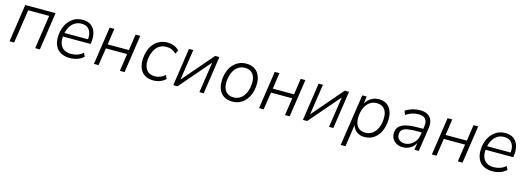

<svg xmlns="http://www.w3.org/2000/svg" viewBox="0 -1387 6703 2452"><g transform="rotate(15 3352.0 -161.5)"><path d="M51 0 125 -499H526L452 0H390L456 -444H179L112 0Z M846 8Q777 8 727.5 -20Q678 -48 654 -100.5Q630 -153 634 -226Q638 -304 668.5 -367Q699 -430 754 -468.5Q809 -507 885 -507Q957 -507 1000 -472.5Q1043 -438 1058 -380Q1073 -322 1063 -254L1060 -235H677L685 -284H1031L1010 -267Q1019 -321 1007.5 -363.5Q996 -406 965.5 -430.5Q935 -455 883 -455Q830 -455 791.5 -429Q753 -403 730 -361Q707 -319 699 -272L696 -252Q687 -190 702 -143.5Q717 -97 754.5 -72Q792 -47 848 -47Q891 -47 931.5 -60Q972 -73 1007 -105L1030 -59Q996 -24 945.5 -8Q895 8 846 8Z M1167 0 1241 -499H1303L1272 -286H1553L1584 -499H1646L1572 0H1510L1544 -231H1263L1228 0Z M1953 8Q1884 8 1838 -21Q1792 -50 1771 -103.5Q1750 -157 1754 -226Q1757 -283 1774 -333.5Q1791 -384 1823.5 -423Q1856 -462 1902 -484.5Q1948 -507 2007 -507Q2055 -507 2096 -489.5Q2137 -472 2162 -443L2136 -394Q2111 -422 2078.5 -436Q2046 -450 2007 -450Q1961 -450 1926.5 -432Q1892 -414 1868.5 -382Q1845 -350 1832 -309Q1819 -268 1816 -223Q1812 -143 1847.5 -95.5Q1883 -48 1960 -48Q1992 -48 2027.5 -61.5Q2063 -75 2092 -103L2113 -53Q2095 -35 2068.5 -20.5Q2042 -6 2012.5 1Q1983 8 1953 8Z M2216 0 2290 -499H2347L2283 -71H2268L2636 -499H2692L2618 0H2561L2625 -427H2640L2272 0Z M2996 8Q2930 8 2885 -20.5Q2840 -49 2818 -101.5Q2796 -154 2800 -225Q2803 -286 2821 -337Q2839 -388 2871.5 -426Q2904 -464 2948.5 -485.5Q2993 -507 3047 -507Q3113 -507 3158 -478.5Q3203 -450 3225 -397.5Q3247 -345 3243 -273Q3240 -213 3221.5 -162Q3203 -111 3171 -72.5Q3139 -34 3094.5 -13Q3050 8 2996 8ZM2998 -48Q3053 -48 3093 -78.5Q3133 -109 3155.5 -161.5Q3178 -214 3181 -278Q3186 -361 3149.5 -406Q3113 -451 3045 -451Q2990 -451 2949.5 -420.5Q2909 -390 2887 -338Q2865 -286 2861 -220Q2857 -139 2893 -93.5Q2929 -48 2998 -48Z M3350 0 3424 -499H3486L3455 -286H3736L3767 -499H3829L3755 0H3693L3727 -231H3446L3411 0Z M3930 0 4004 -499H4061L3997 -71H3982L4350 -499H4406L4332 0H4275L4339 -427H4354L3986 0Z M4479 184 4581 -499H4640L4624 -389H4619Q4638 -427 4665 -453Q4692 -479 4727 -493Q4762 -507 4804 -507Q4863 -507 4905 -478.5Q4947 -450 4968 -398Q4989 -346 4985 -274Q4981 -196 4951.5 -131.5Q4922 -67 4869 -29.5Q4816 8 4743 8Q4685 8 4641.5 -22.5Q4598 -53 4583 -114H4586L4542 184ZM4740 -48Q4795 -48 4835.5 -78.5Q4876 -109 4898.5 -161.5Q4921 -214 4923 -278Q4928 -361 4892 -406Q4856 -451 4787 -451Q4732 -451 4692 -420.5Q4652 -390 4629.5 -338.5Q4607 -287 4604 -220Q4600 -139 4635.5 -93.5Q4671 -48 4740 -48Z M5249 8Q5205 8 5169 -11Q5133 -30 5113 -64Q5093 -98 5095 -142Q5098 -195 5129 -226.5Q5160 -258 5221.5 -272.5Q5283 -287 5375 -287H5455L5447 -238H5383Q5302 -238 5253.5 -229.5Q5205 -221 5183 -200.5Q5161 -180 5159 -143Q5157 -95 5188 -70Q5219 -45 5261 -45Q5301 -45 5337 -64.5Q5373 -84 5398.5 -119Q5424 -154 5431 -200L5449 -320Q5459 -386 5432 -419Q5405 -452 5340 -452Q5296 -452 5255 -439Q5214 -426 5173 -398L5153 -449Q5178 -467 5210.5 -480Q5243 -493 5277.5 -500Q5312 -507 5346 -507Q5407 -507 5446.5 -484Q5486 -461 5502 -416Q5518 -371 5508 -307L5462 0H5404L5421 -114H5426Q5411 -74 5384 -46.5Q5357 -19 5322 -5.5Q5287 8 5249 8Z M5635 0 5709 -499H5771L5740 -286H6021L6052 -499H6114L6040 0H5978L6012 -231H5731L5696 0Z M6434 8Q6365 8 6315.5 -20Q6266 -48 6242 -100.5Q6218 -153 6222 -226Q6226 -304 6256.5 -367Q6287 -430 6342 -468.5Q6397 -507 6473 -507Q6545 -507 6588 -472.5Q6631 -438 6646 -380Q6661 -322 6651 -254L6648 -235H6265L6273 -284H6619L6598 -267Q6607 -321 6595.5 -363.5Q6584 -406 6553.5 -430.5Q6523 -455 6471 -455Q6418 -455 6379.5 -429Q6341 -403 6318 -361Q6295 -319 6287 -272L6284 -252Q6275 -190 6290 -143.5Q6305 -97 6342.5 -72Q6380 -47 6436 -47Q6479 -47 6519.5 -60Q6560 -73 6595 -105L6618 -59Q6584 -24 6533.5 -8Q6483 8 6434 8Z"/></g></svg>

Font: Nunitoga
Style: Light Italic
Weight: 300
Italic angle: -9°
Designer: Vernon Adams
Foundry: Vernon Adams
Version: Version 1.0